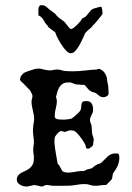

<svg xmlns="http://www.w3.org/2000/svg" viewBox="-20 -700 498 725"><path d="M43.5 -21Q43.5 -31.2 48.3 -37.4Q53.2 -43.5 60.3 -47.4Q67.4 -51.3 75.7 -54.9Q84 -58.6 91.1 -64Q98.1 -69.3 103 -78.1Q107.9 -86.9 107.9 -101.6Q107.9 -105.5 107.9 -109.1Q107.9 -112.8 106.9 -116.7Q105.5 -125.5 105.5 -135.3Q105.5 -143.1 106.9 -151.4Q107.9 -155.3 107.9 -158.4Q107.9 -161.6 107.9 -165.5Q107.9 -170.9 107.4 -175.3Q106.9 -179.7 106 -185.1Q105.5 -190.4 105 -196.3Q104.5 -202.1 104.5 -208Q104.5 -213.4 105 -218.5Q105.5 -223.6 106 -229Q106.9 -234.4 107.9 -239.5Q108.9 -244.6 108.9 -250Q108.9 -258.8 107.2 -267.8Q105.5 -276.9 103.5 -285.6Q101.6 -293 100.3 -301Q99.1 -309.1 99.1 -316.9Q99.1 -319.8 99.6 -322.5Q100.1 -325.2 101.1 -327.6Q102.5 -332.5 102.5 -337.9Q102.5 -338.4 102.3 -338.6Q102.1 -338.9 102.1 -339.8V-341.3Q101.6 -342.8 100.3 -345.5Q99.1 -348.1 97.7 -350.8Q96.2 -353.5 95 -356Q93.8 -358.4 93.3 -358.9Q91.3 -360.8 86.4 -366Q81.5 -371.1 76.2 -376.7Q70.8 -382.3 65.7 -387.2Q60.5 -392.1 58.6 -393.6Q58.1 -394.5 56.9 -396.5Q55.7 -398.4 55.7 -399.4Q55.7 -409.2 63 -417.5Q70.3 -425.8 78.1 -428.2Q81.5 -429.7 87.2 -431.6Q92.8 -433.6 98.4 -435.3Q104 -437 108.4 -438.5Q112.8 -439.9 113.8 -439.9Q114.7 -439.9 118.7 -440.4Q122.6 -440.9 124.5 -440.9Q131.3 -440.9 137.5 -439.5Q143.6 -438 149.9 -436.5Q153.8 -436 158.2 -435.1Q162.6 -434.1 167 -434.1Q171.4 -434.1 174.8 -434.6Q178.2 -435.1 182.1 -436Q185.5 -436.5 189 -437Q192.4 -437.5 196.3 -437.5Q205.6 -437.5 213.4 -434.6Q221.2 -431.6 229.5 -431.6Q230 -431.6 232.9 -431.4Q235.8 -431.2 239.5 -431.2Q243.2 -431.2 246.8 -430.9Q250.5 -430.7 252.9 -430.7Q276.4 -430.7 299.6 -433.6Q322.8 -436.5 346.2 -437.5Q348.6 -439.5 350.3 -439.7Q352.1 -439.9 355.5 -439.9Q368.2 -434.6 374.5 -425.8Q380.9 -417 383.8 -405.3Q383.8 -404.3 384 -401.4Q384.3 -398.4 384.8 -395Q385.3 -391.6 385.7 -388.7Q386.2 -385.7 386.7 -385.3Q386.7 -384.8 387.2 -383.5Q387.7 -382.3 388.2 -378.2Q388.7 -374 389.2 -366.7Q389.6 -359.4 390.1 -347.2Q390.1 -340.8 383.5 -336.9Q377 -333 371.6 -333Q366.2 -333 362.8 -334Q359.4 -335 356.4 -336.9Q353.5 -338.9 350.6 -341.6Q347.7 -344.2 343.3 -347.2Q342.8 -347.2 340.6 -348.4Q338.4 -349.6 337.4 -350.6Q336.9 -350.6 333 -351.3Q329.1 -352.1 328.1 -353Q318.4 -356.9 312.7 -364Q307.1 -371.1 299.3 -379.4Q296.9 -379.4 291.7 -379.6Q286.6 -379.9 280.5 -380.4Q274.4 -380.9 269 -381.3Q263.7 -381.8 261.7 -382.8Q260.7 -382.8 255.9 -385.3Q251 -387.7 249.5 -387.7Q249 -388.7 243.9 -388.7Q238.8 -388.7 236.3 -388.7Q226.6 -388.7 219.7 -385.3Q212.9 -381.8 208 -376Q203.1 -370.1 200 -362.5Q196.8 -355 194.8 -347.2Q194.8 -346.2 193.6 -341.3Q192.4 -336.4 191.4 -334.5Q191.4 -333.5 192.1 -331.8Q192.9 -330.1 194.8 -320.8Q194.8 -305.7 190.7 -290.8Q186.5 -275.9 186.5 -260.3Q186.5 -255.9 189.5 -253.4Q192.4 -251 196.5 -250Q200.7 -249 205.3 -248.8Q210 -248.5 213.4 -248.5H224.6Q227.1 -248.5 231.2 -249Q235.4 -249.5 239.3 -250Q243.2 -250.5 246.3 -251Q249.5 -251.5 249.5 -252Q250 -252 252.4 -253.7Q254.9 -255.4 257.6 -257.6Q260.3 -259.8 263.2 -262.2Q266.1 -264.6 267.6 -266.1Q269 -267.6 271.2 -269.5Q273.4 -271.5 275.6 -273.7Q277.8 -275.9 279.5 -277.8Q281.2 -279.8 281.7 -280.3Q286.1 -286.1 286.4 -293Q286.6 -299.8 287.4 -305.4Q288.1 -311 291.5 -314.7Q294.9 -318.4 305.7 -318.4Q319.8 -318.4 325.7 -309.6Q331.5 -300.8 331.5 -287.1Q331.5 -278.8 329.6 -273.9Q327.6 -269 325.4 -265.1Q323.2 -261.2 321.5 -256.8Q319.8 -252.4 319.8 -245.6Q319.8 -239.3 322.3 -235.1Q324.7 -231 325.7 -225.6L328.1 -193.4Q328.6 -192.9 329.3 -190.4Q330.1 -188 331.1 -184.8Q332 -181.6 333 -178.5Q334 -175.3 334 -173.3Q333.5 -170.9 333.3 -167.5Q333 -164.1 332.5 -160.6Q332 -156.7 331.5 -152.8Q331.1 -151.4 329.1 -149.2Q327.1 -147 324.5 -144.8Q321.8 -142.6 318.8 -140.6Q315.9 -138.7 314 -138.7Q312 -138.7 309.1 -138.9Q306.2 -139.2 305.7 -141.1Q304.7 -142.1 303.7 -147Q302.7 -151.9 302.7 -152.8Q300.3 -157.2 296.4 -163.6Q292.5 -169.9 287.6 -177Q282.7 -184.1 276.9 -190.9Q271 -197.8 265.1 -202.6Q259.8 -206.5 253.7 -207.3Q247.6 -208 243.7 -208L224.6 -201.7Q223.6 -201.7 220 -203.1Q216.3 -204.6 214.8 -204.6H212.9Q211.9 -204.6 211.4 -204.8Q210.9 -205.1 210 -205.1Q207.5 -205.1 203.6 -202.1Q199.7 -199.2 196 -195.1Q192.4 -190.9 189.5 -186.5Q186.5 -182.1 186.5 -179.2Q186.5 -178.2 186 -173.1Q185.5 -168 185.5 -164.6Q185.5 -163.6 185.5 -161.6Q185.5 -159.7 186 -157.7Q186 -155.8 186.5 -152.8Q186.5 -148.9 188 -138.9Q189.5 -128.9 191.4 -117.9Q193.4 -106.9 195.1 -96.9Q196.8 -86.9 197.3 -83Q204.1 -75.7 207 -69.6Q210 -63.5 212.6 -58.6Q215.3 -53.7 220.5 -51Q225.6 -48.3 236.8 -48.3Q249 -48.3 261 -50.8Q272.9 -53.2 285.2 -54.2H296.9Q297.9 -54.2 302.5 -56.6Q307.1 -59.1 308.1 -60.1L319.8 -62.5Q321.8 -63.5 325 -64.2Q328.1 -64.9 328.1 -65.9Q329.6 -66.9 335.4 -71.5Q341.3 -76.2 343.3 -76.7Q348.1 -80.6 353.5 -81.3Q358.9 -82 362.8 -85.9Q368.7 -90.8 374.3 -96.9Q379.9 -103 385.7 -108.4Q391.6 -113.8 398.7 -117.2Q405.8 -120.6 414.6 -120.6H424.8Q428.7 -118.2 429.7 -113.8Q430.7 -109.4 430.7 -105Q430.7 -82.5 418.5 -62.5Q418.5 -62 416.7 -59.6Q415 -57.1 412.8 -54.2Q410.6 -51.3 408.9 -48.6Q407.2 -45.9 406.7 -44.9Q406.2 -44.4 405.8 -42Q405.3 -39.6 405 -36.6Q404.8 -33.7 404.3 -31Q403.8 -28.3 403.3 -27.8Q403.3 -26.9 402.6 -24.9Q401.9 -22.9 400.9 -22Q399.9 -20.5 397.2 -17.6Q394.5 -14.6 391.1 -11.5Q387.7 -8.3 384.8 -5.4Q381.8 -2.4 380.9 -1.5H376.5Q367.7 -1.5 358.9 0Q348.6 1.5 338.4 1.5Q328.1 1.5 319.8 -1.7Q311.5 -4.9 299.3 -4.9Q296.9 -4.9 291.5 -4.6Q286.1 -4.4 285.2 -4.4L262.2 -1Q251.5 1 240.2 1.2Q229 1.5 217.8 1.5H182.1Q174.3 1.5 168.5 0Q162.6 -1.5 155.8 -1.5Q150.9 -1.5 146.2 1.5Q141.6 4.4 137.2 4.4L110.4 -1.5Q109.9 -1.5 106.4 -0.7Q103 0 98.6 1Q94.2 2 89.4 2.9Q84.5 3.9 81.5 4.4Q75.7 4.4 69.1 2.9Q62.5 1.5 56.9 -1.7Q51.3 -4.9 47.4 -9.5Q43.5 -14.2 43.5 -21ZM159.7 -603.5Q154.3 -607.9 150.9 -613.3Q147.5 -618.7 144.3 -624.3Q141.1 -629.9 136.7 -634.5Q132.3 -639.2 125 -642.1V-663.6Q125 -667.5 125.7 -671.1Q126.5 -674.8 131.3 -680.2H143.1Q147.5 -679.2 150.4 -677.5Q153.3 -675.8 156.2 -673.3Q159.2 -670.9 162.6 -667.7Q166 -664.6 171.4 -660.6L189 -647.5Q193.4 -641.1 197.8 -637Q202.1 -632.8 206.1 -630.1Q210 -627.4 212.6 -625.7Q215.3 -624 216.3 -622.6Q221.2 -620.1 225.6 -615Q230 -609.9 234.1 -604.2Q238.3 -598.6 241.7 -594.5Q245.1 -590.3 248.5 -590.3Q252.4 -590.3 259.3 -595.7Q266.1 -601.1 272.7 -607.7Q279.3 -614.3 284.2 -620.6Q289.1 -627 289.1 -629.4Q300.8 -634.3 305.9 -639.9Q311 -645.5 314.7 -650.6Q318.4 -655.8 322.8 -660.6Q327.1 -665.5 337.4 -668.9Q338.9 -668.9 342 -669.9Q345.2 -670.9 348.9 -671.9Q352.5 -672.9 356 -673.8Q359.4 -674.8 361.8 -674.8Q363.3 -674.3 364.3 -670.4Q365.2 -666.5 366 -661.6Q366.7 -656.7 366.9 -652.8Q367.2 -648.9 367.2 -648.4Q367.2 -647 362.1 -640.4Q356.9 -633.8 350.6 -626Q344.2 -618.2 338.1 -611.3Q332 -604.5 330.1 -603.5Q330.1 -601.1 325.4 -597.2Q320.8 -593.3 315.2 -588.4Q309.6 -583.5 304.4 -578.1Q299.3 -572.8 298.3 -566.9Q294.4 -559.6 289.3 -548.1Q284.2 -536.6 277.6 -525.6Q271 -514.6 263.4 -506.8Q255.9 -499 247.1 -499Q239.7 -499 231.2 -507.3Q222.7 -515.6 215.1 -526.9Q207.5 -538.1 201.4 -549.3Q195.3 -560.5 192.4 -566.9L189 -577.1Q187.5 -579.1 182.6 -582.5Q177.7 -585.9 172.6 -589.6Q167.5 -593.3 163.6 -596.9Q159.7 -600.6 159.7 -603.5Z"/></svg>

Font: IM FELL English SC
Style: Regular
Weight: 400
Designer: Igino Marini
Foundry: Igino Marini
Version: 3.00